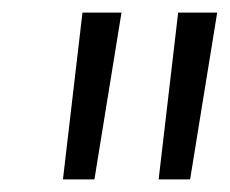

<svg xmlns="http://www.w3.org/2000/svg" viewBox="-20 -760 365 305"><path d="M173 -740 130 -475H80L111 -740ZM325 -740 282 -475H232L263 -740Z"/></svg>

Font: Pathway Extreme 8pt Thin
Style: Italic
Weight: 100
Italic angle: -8°
Designer: Eduardo Rodriguez Tunni
Foundry: Eduardo Rodriguez Tunni
Version: Version 1.000